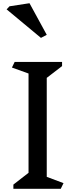

<svg xmlns="http://www.w3.org/2000/svg" viewBox="-20 -1169 468 1191"><path d="M357 2H63V-24L157 -97V-713L54 -750L71 -785H365V-759L270 -686V-72L374 -33ZM234 -934 21 -1111 39 -1130 163 -1149 270 -953Z"/></svg>

Font: Inknut Antiqua Light
Style: Regular
Weight: 300
Designer: Claus Eggers Sørensen
Foundry: Claus Eggers Sørensen
Version: Version 1.003; ttfautohint (v1.8.2) -l 8 -r 50 -G 200 -x 14 